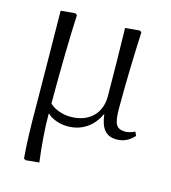

<svg xmlns="http://www.w3.org/2000/svg" viewBox="-110 -603 811 912"><g transform="rotate(15 296.0 -146.5)"><path d="M100.1 221.2 90.8 215.8Q82 119.6 82 -46.9Q82 -82 79.6 -290Q77.1 -498 77.1 -507.8L147.9 -514.2L157.2 -507.8Q148.9 -334.5 148.9 -70.8Q166 -53.7 194.1 -43.5Q222.2 -33.2 251 -33.2Q319.3 -33.2 359.1 -71Q398.9 -108.9 398.9 -173.8Q398.9 -217.8 397 -349.4Q395 -481 394 -507.8L464.8 -514.2L474.1 -507.8Q464.8 -311.5 464.8 -130.9Q464.8 -73.2 476.8 -52.7Q488.8 -32.2 521 -32.2Q541 -32.2 568.8 -44.9L577.1 -25.9Q541.5 14.2 491.2 14.2Q452.6 14.2 431.6 -10Q410.6 -34.2 404.8 -85.9H402.8Q380.4 -37.6 340.8 -11.7Q301.3 14.2 250 14.2Q221.2 14.2 193.8 4.4Q166.5 -5.4 150.9 -21H148.9Q148.9 85 166 214.8Z"/></g></svg>

Font: Literata Light
Style: Regular
Weight: 300
Designer: Latin by Veronika Burian and Jose Scaglione. Greek by Irene Vlachou. Cyrillic by Vera Evstafieva.
Foundry: TypeTogether
Version: Version 3.021